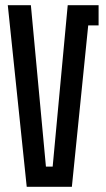

<svg xmlns="http://www.w3.org/2000/svg" viewBox="-20 -720 410 740"><path d="M83 0 10 -700H99L157 -78H183L241 -700H360V-622H320L257 0Z"/></svg>

Font: Tektur Condensed
Style: Regular
Weight: 400
Width: 3
Designer: Adam Jagosz
Foundry: Adam Jagosz
Version: Version 1.005;gftools[0.9.30]